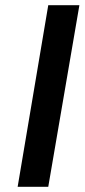

<svg xmlns="http://www.w3.org/2000/svg" viewBox="-20 -720 326 740"><path d="M166 -700 48 0H166L286 -700Z"/></svg>

Font: Jost* 500 Medium Italic
Style: Italic
Weight: 500
Italic angle: -10°
Version: Version 3.200; ttfautohint (v0.97) -l 8 -r 50 -G 200 -x 14 -